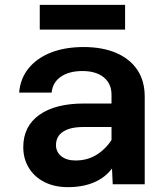

<svg xmlns="http://www.w3.org/2000/svg" viewBox="-20 -760 690 792"><path d="M445 0 440 -108V-369Q440 -415 408 -441Q376 -467 320 -467Q265 -467 231 -443.5Q197 -420 193 -378H59Q64 -437 98.5 -479Q133 -521 191 -543.5Q249 -566 325 -566Q402 -566 458.5 -542Q515 -518 546 -472.5Q577 -427 577 -361V0ZM260 12Q205 12 163.5 -9Q122 -30 99 -67.5Q76 -105 76 -153Q76 -239 142 -286Q208 -333 326 -333H455V-236H322Q270 -236 240.5 -217Q211 -198 211 -161Q211 -134 232.5 -116Q254 -98 292 -98Q343 -98 383 -124.5Q423 -151 449 -197L464 -102Q438 -45 386 -16.5Q334 12 260 12ZM144 -638V-740H496V-638Z"/></svg>

Font: Azeret Mono Thin SemiBold
Style: Regular
Weight: 600
Version: Version 1.002